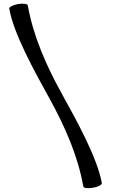

<svg xmlns="http://www.w3.org/2000/svg" viewBox="-20 -838 610 1037"><path d="M30 -791C54 -656 162 -460 249 -303C331 -154 400 2 430 169C431 178 455 181 483 176C510 171 532 160 530 151C506 16 398 -180 311 -337C229 -486 160 -642 130 -809C129 -817 105 -821 77 -816C50 -811 28 -800 30 -791Z"/></svg>

Font: Nupuram Medium
Style: Regular
Weight: 500
Designer: Santhosh Thottingal (santhosh.thottingal@gmail.com)
Foundry: SMC
Version: Version 1.000